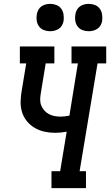

<svg xmlns="http://www.w3.org/2000/svg" viewBox="-20 -976 571 996"><path d="M247 0V-88H292L326 -293Q311 -290 296 -288.5Q281 -287 266 -287Q238 -287 210.5 -293Q183 -299 159.5 -313Q136 -327 119 -348Q102 -369 94 -395.5Q86 -422 87 -451Q88 -480 93 -508L116 -647H83V-735H262V-647H217L192 -494Q189 -478 188.5 -461Q188 -444 193.5 -430Q199 -416 209 -404Q219 -392 233 -384.5Q247 -377 262.5 -374Q278 -371 295 -371Q306 -371 317 -372.5Q328 -374 340 -376L384 -647H351V-735H531V-647H486L393 -88H426V0ZM440 -814Q423 -814 407.5 -820Q392 -826 382.5 -839Q373 -852 370.5 -868.5Q368 -885 371 -902Q373 -914 379 -925Q385 -936 395 -943Q405 -950 417 -953Q429 -956 440 -956Q457 -956 472.5 -950Q488 -944 497.5 -931Q507 -918 509.5 -901.5Q512 -885 510 -868Q508 -856 502 -845Q496 -834 485.5 -827Q475 -820 463.5 -817Q452 -814 440 -814ZM240 -814Q223 -814 207.5 -820Q192 -826 182.5 -839Q173 -852 170.5 -868.5Q168 -885 171 -902Q173 -914 179 -925Q185 -936 195 -943Q205 -950 217 -953Q229 -956 240 -956Q257 -956 272.5 -950Q288 -944 297.5 -931Q307 -918 309.5 -901.5Q312 -885 310 -868Q308 -856 302 -845Q296 -834 285.5 -827Q275 -820 263.5 -817Q252 -814 240 -814Z"/></svg>

Font: Iosevka Slab Semibold Oblique
Style: Regular
Weight: 600
Italic angle: -9°
Monospace: yes
Designer: Belleve Invis
Foundry: Belleve Invis
Version: Version 11.1.1; ttfautohint (v1.8.3)